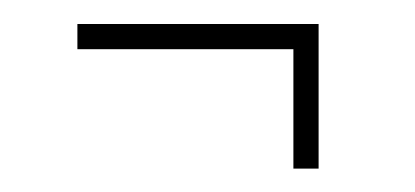

<svg xmlns="http://www.w3.org/2000/svg" viewBox="-20 -312 346 160"><path d="M224.5 -171.5V-271H44.5V-292H245.5V-171.5Z"/></svg>

Font: Imbue 50pt ExtraLight
Style: Regular
Weight: 200
Designer: Tyler Finck
Foundry: Etcetera Type Company
Version: Version 1.102; ttfautohint (v1.8.3)